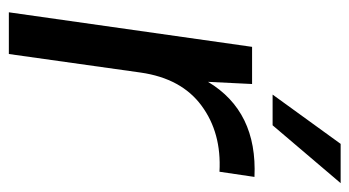

<svg xmlns="http://www.w3.org/2000/svg" viewBox="-198 -592 790 434"><g transform="rotate(90 197.0 -375.0)"><path d="M263.2 -596.2H193.8L305.2 -750H394ZM379.9 -555.2 368.2 -476.1Q280.3 -481 218.8 -435.5Q157.2 -390.1 144 -297.9L102.1 0H7.8L85.9 -549.8H169.9L165 -450.2Q231.9 -562 379.9 -555.2Z"/></g></svg>

Font: Oakes Grotesk
Style: Italic
Weight: 400
Designer: Samuel Oakes
Foundry: Samuel Oakes
Version: Version 1.0 | wf-rip DC20170320